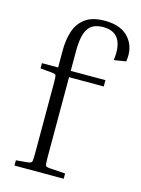

<svg xmlns="http://www.w3.org/2000/svg" viewBox="-114 -816 647 882"><g transform="rotate(15 209.0 -375.0)"><path d="M278 -25V0H44V-25L99 -30Q115 -32 118 -38Q121 -44 121 -79V-408Q121 -443 118.5 -449.5Q116 -456 99 -457L44 -462V-487H121V-571Q121 -618 134 -659Q147 -700 180.5 -725Q214 -750 274 -750Q352 -750 389.5 -706Q427 -662 416 -595L359 -586Q368 -651 347 -685.5Q326 -720 274 -720Q244 -720 223.5 -708.5Q203 -697 192 -667Q181 -637 181 -581V-487H346V-457H181V-79Q181 -44 184 -37.5Q187 -31 203 -30Z"/></g></svg>

Font: Inria Serif Light
Style: Regular
Weight: 300
Designer: Black Foundry Team
Foundry: Black Foundry
Version: Version 1.000; ttfautohint (v1.8.3)